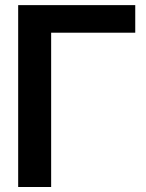

<svg xmlns="http://www.w3.org/2000/svg" viewBox="-20 -748 582 768"><path d="M521 -727.5V-617.2H184.6V0H52.7V-727.5Z"/></svg>

Font: Inter Tight SemiBold
Style: Regular
Weight: 600
Designer: Rasmus Andersson
Foundry: rsms
Version: Version 3.004; ttfautohint (v1.8.4.7-5d5b)